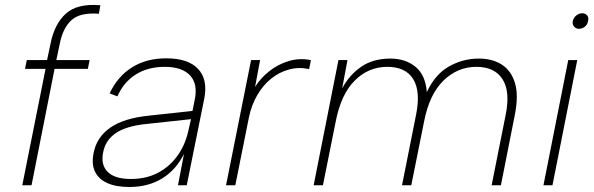

<svg xmlns="http://www.w3.org/2000/svg" viewBox="-20 -740 2372 767"><path d="M182 -566Q197 -643 242.5 -685Q288 -727 381 -719L375 -685Q300 -691 265.5 -659.5Q231 -628 219 -566L205 -500H338L331 -465H198L106 0H69L162 -465H80L87 -500H168Z M691 0 715 -125Q683 -61 627.5 -27Q572 7 497 7Q443 7 408 -9Q373 -25 359 -55.5Q345 -86 354 -129Q366 -192 420.5 -230Q475 -268 575 -278L749 -297L758 -342Q771 -405 739 -439Q707 -473 638 -473Q571 -473 522.5 -442.5Q474 -412 449 -355L418 -367Q450 -435 507.5 -471Q565 -507 644 -507Q732 -507 771.5 -464.5Q811 -422 796 -346L726 0ZM743 -264 567 -245Q485 -237 443 -208.5Q401 -180 392 -131Q382 -81 410.5 -53Q439 -25 503 -25Q565 -25 612.5 -50.5Q660 -76 691.5 -121.5Q723 -167 735 -229Z M983 -500H1019L999 -393Q1021 -428 1055.5 -455.5Q1090 -483 1133 -496Q1176 -509 1222 -500L1215 -464Q1174 -473 1135 -462.5Q1096 -452 1063.5 -426Q1031 -400 1008 -360.5Q985 -321 975 -274L920 0H883Z M1332 -500H1368L1347 -387Q1375 -440 1422.5 -473Q1470 -506 1539 -506Q1600 -506 1640 -473Q1680 -440 1685 -372Q1718 -443 1773.5 -474.5Q1829 -506 1893 -506Q1947 -506 1984.5 -482Q2022 -458 2037 -409Q2052 -360 2037 -283L1981 0H1944L2000 -281Q2019 -374 1987.5 -423.5Q1956 -473 1883 -473Q1808 -473 1751.5 -418Q1695 -363 1674 -254L1623 0H1586L1642 -281Q1661 -374 1631 -423.5Q1601 -473 1527 -473Q1452 -473 1397 -418Q1342 -363 1321 -254L1270 0H1233Z M2250 -500H2286L2187 0H2151ZM2293 -625Q2281 -625 2273.5 -633.5Q2266 -642 2268 -656Q2272 -670 2282.5 -678.5Q2293 -687 2306 -687Q2318 -687 2325.5 -678.5Q2333 -670 2329 -656Q2327 -642 2316.5 -633.5Q2306 -625 2293 -625Z"/></svg>

Font: Albert Sans ExtraLight
Style: Italic
Weight: 250
Italic angle: -11.25°
Designer: Andreas Rasmussen
Foundry: a.Foundry
Version: Version 1.025